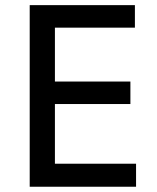

<svg xmlns="http://www.w3.org/2000/svg" viewBox="-20 -709 596 729"><path d="M496.6 0H92.8V-689.5H492.2V-604H188.5V-399.4H475.1V-314H188.5V-87.4H496.6Z"/></svg>

Font: Shanti
Style: Regular
Weight: 400
Designer: vernon adams
Foundry: vernon adams
Version: Version 1.000